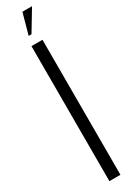

<svg xmlns="http://www.w3.org/2000/svg" viewBox="-231 -857 599 861"><g transform="rotate(-30 68.0 -426.5)"><path d="M69.8 -745.1H55.2L85 -853H134.8ZM43 0V-699.2H100.1V0Z"/></g></svg>

Font: Moniqa Narrow Heading
Style: Regular
Weight: 400
Width: 4
Designer: Rajesh Rajput
Foundry: Rajesh Rajput
Version: Version 1.000